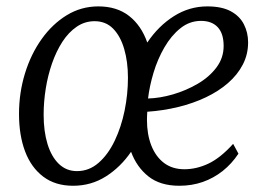

<svg xmlns="http://www.w3.org/2000/svg" viewBox="-20 -586 849 616"><path d="M214.5 10Q157.5 10 118.8 -19.2Q80 -48.5 60.5 -100.2Q41 -152 41 -220.5Q41 -288 60 -350Q79 -412 113.5 -460.5Q148 -509 194.2 -537.2Q240.5 -565.5 295.5 -565.5Q355 -565.5 394.2 -534.8Q433.5 -504 452.5 -449.5Q488.5 -503 538 -534.2Q587.5 -565.5 645 -565.5Q691.5 -565.5 720.2 -550Q749 -534.5 762.5 -508Q776 -481.5 776 -450Q776 -411.5 759 -378.8Q742 -346 711.5 -319.5Q681 -293 640.5 -273.8Q600 -254.5 552 -242.8Q504 -231 452.5 -227.5Q452 -221 451.8 -214.2Q451.5 -207.5 451.5 -201Q451.5 -155 465.5 -119.2Q479.5 -83.5 506.2 -63.2Q533 -43 571.5 -43Q610.5 -43 649 -61.2Q687.5 -79.5 728 -124.5L745 -93Q723.5 -60.5 694.5 -37.5Q665.5 -14.5 630.5 -2.2Q595.5 10 555.5 10Q494 10 456.2 -20Q418.5 -50 400.5 -99Q367 -50 319.8 -20Q272.5 10 214.5 10ZM227 -37Q266 -37 296.5 -63.8Q327 -90.5 348 -134.5Q369 -178.5 379.8 -231.2Q390.5 -284 390.5 -336.5Q390.5 -387.5 378.5 -428.8Q366.5 -470 343 -494Q319.5 -518 283.5 -518Q252 -518 226 -500.2Q200 -482.5 180.2 -452Q160.5 -421.5 147 -382.8Q133.5 -344 126.8 -301.8Q120 -259.5 120 -218Q120 -164.5 132.5 -123.8Q145 -83 169 -60Q193 -37 227 -37ZM455 -270Q493 -271 535 -283.2Q577 -295.5 614 -317Q651 -338.5 674.2 -369.2Q697.5 -400 697.5 -438.5Q697.5 -478.5 678.5 -498.8Q659.5 -519 625 -519Q588.5 -519 559 -495.5Q529.5 -472 507.5 -434Q485.5 -396 472.5 -352.5Q459.5 -309 455 -270Z"/></svg>

Font: Merriweather 24pt SemiCondensed Light
Style: Italic
Weight: 300
Width: 4
Italic angle: -7.8°
Designer: Eben Sorkin
Foundry: Eben Sorkin
Version: Version 2.101